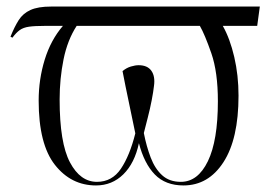

<svg xmlns="http://www.w3.org/2000/svg" viewBox="-20 -556 845 586"><path d="M273 10Q197 10 147.5 -53Q98 -116 98 -249Q98 -314 116.5 -374Q135 -434 172 -477H117Q86 -477 68.5 -474.5Q51 -472 40 -464Q29 -456 18 -441L12 -444Q24 -474 37 -494.5Q50 -515 73 -525.5Q96 -536 136 -536H773L765 -477H660Q682 -438 695 -382Q708 -326 708 -264Q708 -132 662 -61Q616 10 540 10Q485 10 452.5 -23.5Q420 -57 404 -119Q391 -58 356.5 -24Q322 10 273 10ZM532 -1Q584 -1 614.5 -64Q645 -127 645 -247Q645 -336 625 -393.5Q605 -451 590 -477H214Q186 -434 174 -375Q162 -316 162 -252Q162 -120 193.5 -60.5Q225 -1 276 -1Q322 -1 349 -41Q376 -81 393 -149Q382 -203 372.5 -247.5Q363 -292 354 -339Q366 -349 379.5 -353Q393 -357 403 -357Q430 -357 442 -340Q454 -323 450 -294Q448 -276 443 -250Q438 -224 431 -197Q424 -170 419 -150Q427 -109 440 -75Q453 -41 475 -21Q497 -1 532 -1Z"/></svg>

Font: Noto Serif Display SemiCondensed Light
Style: Regular
Weight: 300
Width: 4
Designer: Monotype Design Team
Foundry: Monotype Imaging Inc.
Version: Version 2.009